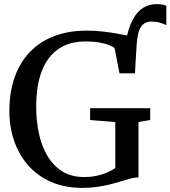

<svg xmlns="http://www.w3.org/2000/svg" viewBox="-20 -900 826 931"><path d="M634 -544.5 599.5 -580 589.5 -696.5Q602 -764.5 623.8 -804.8Q645.5 -845 674.8 -862.5Q704 -880 739.5 -880Q755.5 -880 766.5 -878Q777.5 -876 786.5 -872V-778Q773 -785 754.5 -790.2Q736 -795.5 714.5 -795.5Q694.5 -795.5 679.5 -786Q664.5 -776.5 655.2 -753Q646 -729.5 643 -687.5ZM378.5 11Q294.5 11 228.8 -17.5Q163 -46 117.8 -97Q72.5 -148 49 -215.8Q25.5 -283.5 25.5 -361.5Q25.5 -454.5 51.8 -527.2Q78 -600 127 -650Q176 -700 245.2 -725.8Q314.5 -751.5 400 -751.5Q440 -751.5 477.8 -747.2Q515.5 -743 548.2 -737Q581 -731 605.8 -726.2Q630.5 -721.5 644 -720.5L634.5 -544.5H559.5L535.5 -667Q529 -673 511 -680.5Q493 -688 463.8 -693.5Q434.5 -699 394 -699Q318 -699 264.8 -663.5Q211.5 -628 183.5 -557.5Q155.5 -487 155.5 -382.5Q155.5 -315 168.5 -253.8Q181.5 -192.5 209.5 -144.8Q237.5 -97 281.8 -69.2Q326 -41.5 388.5 -41.5Q419.5 -41.5 446.5 -47Q473.5 -52.5 496.5 -62.2Q519.5 -72 539 -85V-308L417 -318V-375.5H708.5V-318L651.5 -308.5V-40Q632.5 -39.5 611.8 -34Q591 -28.5 567.2 -21Q543.5 -13.5 515.2 -6.2Q487 1 453 6Q419 11 378.5 11Z"/></svg>

Font: Merriweather 28pt Medium
Style: Regular
Weight: 500
Version: Version 2.100